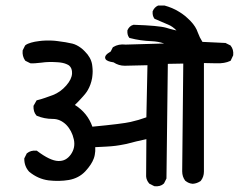

<svg xmlns="http://www.w3.org/2000/svg" viewBox="-20 -721 860 691"><path d="M673.3 -59.6Q666 -60.1 659.7 -62.7Q653.3 -65.4 647.9 -69.8L647 -70.3L646.5 -70.8Q635.7 -85 635.7 -104.5L639.6 -492.2L584 -491.2L579.1 -80.1V-78.6L578.6 -77.6L570.8 -62L570.3 -61L569.3 -60.1Q563 -54.2 554.7 -52Q546.4 -49.8 536.6 -50.8H535.6L534.7 -51.3L519 -59.1L518.1 -59.6L517.1 -60.5Q512.2 -65.9 509.3 -72.5Q506.3 -79.1 505.9 -86.4V-86.9L506.8 -220.2Q469.7 -212.4 435.5 -203.1Q430.2 -202.1 424.1 -200.9Q418 -199.7 411.1 -198.5Q404.3 -197.3 396.5 -196.3Q388.7 -195.3 380.4 -194.6Q372.1 -193.8 362.8 -193.4Q353.5 -192.9 343.5 -192.4Q333.5 -191.9 322.8 -191.4Q323.2 -184.1 322.8 -177Q322.3 -169.9 321 -163.3Q319.8 -156.7 317.4 -150.4Q309.6 -128.9 287.1 -104.5Q263.7 -79.6 227.5 -73.2Q192.4 -67.4 155.3 -71.8Q116.7 -76.7 85 -103L84.5 -103.5Q67.4 -122.6 67.4 -149.4V-150.9L67.9 -151.9L75.7 -167.5L76.2 -168.9L77.1 -169.4Q90.8 -180.7 110.8 -178.7H112.8L113.8 -177.7Q160.2 -142.6 189.5 -141.6Q204.1 -141.1 215.1 -147Q226.1 -152.8 234.9 -165Q252.4 -189.9 245.6 -219.7Q238.8 -251 217.8 -272.5Q207 -282.7 195.3 -287.8Q183.6 -293 169.9 -293Q139.6 -293 112.8 -304.2L111.8 -304.7L110.8 -305.7Q105 -312.5 102.5 -321Q100.1 -329.6 100.6 -339.4V-340.3L101.6 -341.8L110.4 -357.4L111.3 -359.4L113.8 -360.4Q127.9 -363.8 141.8 -368.7Q155.8 -373.5 170.4 -378.9Q197.8 -389.6 218.3 -413.1Q228.5 -424.8 233.6 -435.5Q238.8 -446.3 239.3 -456.5Q240.2 -475.6 228.5 -485.4Q224.1 -488.3 218.3 -490.7Q212.4 -493.2 204.1 -494.9Q195.8 -496.6 185.5 -497.1Q177.7 -497.6 170.4 -497.8Q163.1 -498 156 -497.8Q148.9 -497.6 142.3 -497.1Q135.7 -496.6 129.9 -495.6Q116.7 -494.1 106.9 -493.4Q97.2 -492.7 90.3 -493.2H89.4L88.4 -493.7L72.8 -501.5L71.3 -502.4L70.3 -503.4Q59.6 -519 61.5 -538.6V-539.6L62 -540.5L69.8 -556.2L70.8 -557.6L71.8 -558.6Q75.7 -561.5 80.8 -563.7Q85.9 -565.9 92 -567.6Q98.1 -569.3 105.2 -570.8Q112.3 -572.3 121.1 -573.2Q131.8 -574.7 143.1 -575Q154.3 -575.2 165 -575Q175.8 -574.7 186.5 -573.2Q218.8 -569.3 240.7 -564Q248.5 -562 256.1 -558.1Q263.7 -554.2 271 -548.8Q278.3 -543.5 285.2 -536.1Q307.1 -514.6 311.5 -488.8Q312 -484.4 312.5 -480.5Q313 -476.6 313.2 -472.4Q313.5 -468.3 313.5 -464.1Q313.5 -460 313.2 -456.1Q313 -452.1 312.5 -448Q312 -443.8 311.5 -439.9Q307.1 -416 296.4 -397.5Q294.9 -394.5 292.5 -391.1Q290 -387.7 286.9 -383.5Q283.7 -379.4 279.5 -374.8Q275.4 -370.1 270.8 -365.2Q266.1 -360.4 261 -354.7Q255.9 -349.1 249.5 -343.3Q294.9 -314.9 312.5 -265.1Q420.9 -275.4 450.2 -282.2Q479 -288.6 506.8 -298.8L510.7 -486.3L428.7 -484.4Q407.2 -484.4 388.7 -496.6Q364.7 -500 359.9 -508.3Q352.5 -521 378.4 -535.6L385.3 -549.3L386.2 -550.8L387.7 -551.8Q406.7 -563.5 432.1 -560.5L570.8 -564.5Q549.3 -571.8 525.4 -572.8Q485.4 -574.2 447.8 -584L445.8 -584.5L444.3 -586.4Q437.5 -595.7 438.5 -610.8V-611.8L439 -612.8Q441.9 -619.6 447 -624.5Q452.1 -629.4 459 -631.3L460 -631.8H460.9Q550.8 -628.9 578.1 -621.1Q584.5 -619.1 590.6 -617.4Q596.7 -615.7 602.8 -614.3Q608.9 -612.8 615.2 -611.3Q601.1 -626 585.4 -632.3Q562 -642.1 537.6 -652.8L536.1 -653.3L535.2 -654.8Q528.3 -664.1 529.3 -679.2V-680.2L529.8 -681.2Q535.6 -694.8 548.3 -700.7L549.3 -701.2H550.8H570.3H570.8H571.8Q585.9 -697.3 598.9 -691.9Q611.8 -686.5 623.5 -679.2Q629.4 -675.8 635 -671.9Q640.6 -668 646 -663.6Q651.4 -659.2 656.2 -654.5Q661.1 -649.9 666 -645Q685.1 -625 691.9 -604Q698.2 -586.4 708.5 -570.3L790.5 -566.4H791.5L792.5 -565.9L808.1 -558.1L809.6 -557.6L810.1 -556.6Q821.3 -543 819.3 -522.9V-522L818.8 -521L811 -504.4L810.1 -502.4L808.1 -501.5Q788.6 -492.2 758.8 -493.2Q734.4 -494.1 713.9 -494.1V-103.5Q713.9 -85 703.1 -70.8L702.1 -69.8L701.7 -69.3Q688.5 -60.5 674.3 -59.6H673.8Z"/></svg>

Font: NaikaiFont
Style: SemiBold
Weight: 600
Version: Version 1.89